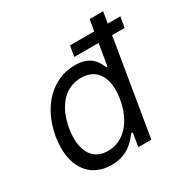

<svg xmlns="http://www.w3.org/2000/svg" viewBox="-167 -874 1009 1032"><g transform="rotate(-30 337.5 -357.5)"><path d="M236.5 11.4C341.3 11.4 387.8 -54 411.2 -83.8H421.2L407 0H487.9L586.3 -592.3H664.1L675.4 -657.7H596.9L608.7 -727.3H524.9L513.1 -657.7H362.9L351.6 -592.3H502.5L480.1 -458.8H473C459.5 -487.2 437.5 -552.6 331 -552.6C193.2 -552.6 79.9 -443.2 51.1 -271.3C22.7 -98 99.8 11.4 236.5 11.4ZM135.7 -272.7C154.5 -387.8 219.1 -477.3 325.3 -477.3C427.9 -477.3 471.2 -394.9 451 -272.7C430.4 -149.1 358 -63.9 257.1 -63.9C152 -63.9 116.1 -156.2 135.7 -272.7Z"/></g></svg>

Font: Magic Ui Pro
Style: Italic
Weight: 400
Italic angle: -9.39999°
Designer: Stefan Endress, Andreas Faust
Version: Version 1.000;FEAKit 1.0